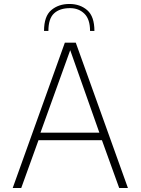

<svg xmlns="http://www.w3.org/2000/svg" viewBox="-20 -948 709 968"><path d="M307 -733H362L625 0H581L494 -241H174L87 0H44ZM481 -279 334 -695 184 -279ZM456 -792H434Q434 -851 405.5 -879Q377 -907 333 -907Q281 -907 252.5 -880.5Q224 -854 224 -792H202Q202 -866 238.5 -897Q275 -928 330 -928Q384 -928 420 -896.5Q456 -865 456 -792Z"/></svg>

Font: Exo ExtraLight
Style: Regular
Weight: 275
Designer: Natanael Gama
Foundry: Natanael Gama
Version: Version 1.500; ttfautohint (v1.6)